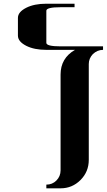

<svg xmlns="http://www.w3.org/2000/svg" viewBox="-20 -712 578 1040"><path d="M77.1 -519V-615.2Q77.1 -647 122.1 -669.9Q165.5 -691.9 231 -691.9H383.8V-672.9H308.1Q231 -672.9 231 -653.8V-480Q231 -460.9 308.1 -460.9H538.1V-441.9Q507.3 -441.9 482.9 -418.9Q460.9 -395.5 460.9 -365.2V153.8Q460.9 218.3 416 263.2Q371.1 308.1 308.1 308.1H231V288.1Q263.2 288.1 285.2 266.1Q308.1 243.2 308.1 210.9V-308.1Q308.1 -397 386.2 -441.9H231Q165.5 -441.9 122.1 -463.9Q77.1 -486.8 77.1 -519Z"/></svg>

Font: Hjet
Style: Regular
Weight: 400
Designer: T. Christopher White
Version: Version 1.2